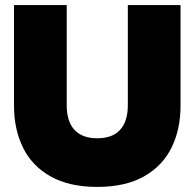

<svg xmlns="http://www.w3.org/2000/svg" viewBox="-20 -719 764 754"><path d="M35 -304V-699H242V-306Q242 -242 272.5 -209Q303 -176 362 -176Q421 -176 451.5 -209Q482 -242 482 -306V-699H689V-304Q689 -211 653.5 -139Q618 -67 545 -26Q472 15 362 15Q252 15 179 -26Q106 -67 70.5 -139Q35 -211 35 -304Z"/></svg>

Font: Prompt ExtraBold
Style: Regular
Weight: 800
Designer: Katatrad Team
Foundry: CadsonDemak
Version: Version 1.001